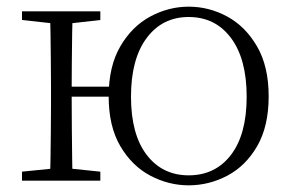

<svg xmlns="http://www.w3.org/2000/svg" viewBox="-20 -542 877 576"><path d="M46 0V-27L155 -38H175L281 -27V0ZM46 -482V-508H281V-482L175 -470H155ZM130 0Q131 -24 131.5 -64.5Q132 -105 132.5 -148.5Q133 -192 133 -226V-283Q133 -316 132.5 -359.5Q132 -403 131.5 -443.5Q131 -484 130 -508H198Q197 -484 196.5 -443.5Q196 -403 195.5 -358Q195 -313 195 -277V-256Q195 -207 195.5 -157Q196 -107 196.5 -65.5Q197 -24 198 0ZM163 -252V-282H347V-252ZM546 14Q486 14 431 -15Q376 -44 341 -103.5Q306 -163 306 -253Q306 -343 341 -403Q376 -463 431 -492.5Q486 -522 546 -522Q607 -522 661.5 -492.5Q716 -463 751 -403Q786 -343 786 -253Q786 -163 751.5 -103.5Q717 -44 662 -15Q607 14 546 14ZM546 -16Q626 -16 673 -77.5Q720 -139 720 -252Q720 -365 673 -428Q626 -491 546 -491Q467 -491 420 -428Q373 -365 373 -252Q373 -139 420 -77.5Q467 -16 546 -16Z"/></svg>

Font: Noto Serif JP ExtraLight
Style: Regular
Weight: 200
Designer: Ryoko NISHIZUKA  (kana & ideographs); Frank Grießhammer (Latin, Greek & Cyrillic); Wenlong ZHANG  (bopomofo); Sandoll Co
Foundry: Adobe
Version: Version 2.002-H1;hotconv 1.1.0;makeotfexe 2.6.0